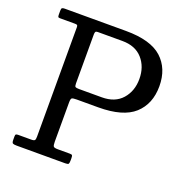

<svg xmlns="http://www.w3.org/2000/svg" viewBox="-133 -871 956 992"><g transform="rotate(20 345.0 -375.0)"><path d="M131.5 -695C137.5 -695 141.7 -694.2 144 -692.8C146.3 -691.2 147.5 -687.7 147.5 -682V-79C147.5 -69.7 146.2 -63.3 143.8 -60C141.2 -56.7 134.8 -55 124.5 -55H53.5C47.2 -55 42.9 -54.2 40.8 -52.5C38.6 -50.8 37.5 -47 37.5 -41V-23C37.5 -12 39.4 -5.4 43.2 -3.2C47.1 -1.1 54.2 0 64.5 0H331.5C341.5 0 347.5 -1.5 349.5 -4.5C351.5 -7.5 352.5 -14 352.5 -24V-35C352.5 -42.7 351.8 -47.9 350.2 -50.8C348.8 -53.6 344.2 -55 336.5 -55H271.5C258.2 -55 250 -56.8 247 -60.5C244 -64.2 242.5 -72.8 242.5 -86.5V-302C242.5 -315.7 244.4 -323.8 248.2 -326.2C252.1 -328.8 260.8 -330 274.5 -330H392.5C483.2 -330 549.2 -348.8 590.5 -386.2C631.8 -423.8 652.5 -475 652.5 -540C652.5 -605 631.8 -656.2 590.5 -693.8C549.2 -731.2 483.2 -750 392.5 -750H56C48.7 -750 43.8 -748.9 41.2 -746.8C38.8 -744.6 37.5 -739.7 37.5 -732V-711.5C37.5 -705.5 38.1 -701.2 39.2 -698.8C40.4 -696.2 44 -695 50 -695ZM267.5 -385C257.2 -385 250.4 -386.1 247.2 -388.2C244.1 -390.4 242.5 -396.7 242.5 -407V-675.5C242.5 -682.2 243.3 -687.1 245 -690.2C246.7 -693.4 250.7 -695 257 -695H392.5C440.5 -695 477.5 -680.3 503.5 -651C529.5 -621.7 542.5 -584.7 542.5 -540C542.5 -495.7 529.5 -458.8 503.5 -429.2C477.5 -399.8 440.5 -385 392.5 -385Z"/></g></svg>

Font: Besley*
Style: Regular
Weight: 400
Designer: Owen Earl
Foundry: indestructible type*
Version: Version 3.000; ttfautohint (v1.8.3)